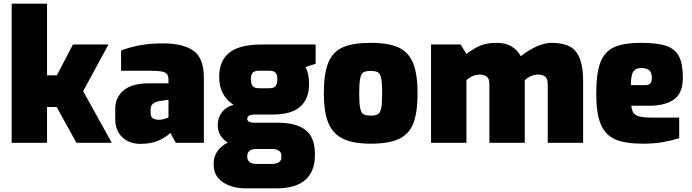

<svg xmlns="http://www.w3.org/2000/svg" viewBox="-20 -783 3795 1053"><path d="M44 -763H238V-370H292L380 -539H575L436 -283L593 0H399L291 -196H238V0H44Z M612 -131V-186Q612 -249 658 -287.5Q704 -326 796 -326H904V-343Q904 -365 897 -375.5Q890 -386 868.5 -390.5Q847 -395 801 -395H644V-506Q691 -524 746 -534.5Q801 -545 874 -545Q985 -545 1041.5 -504.5Q1098 -464 1098 -357V0H944L914 -54Q890 -30 849 -12Q808 6 751 6Q688 6 650 -31Q612 -68 612 -131ZM904 -139V-236L863 -230Q834 -226 820 -215Q806 -204 806 -183V-163Q806 -143 818 -134.5Q830 -126 853 -126Q865 -126 880.5 -130.5Q896 -135 904 -139Z M1711 -433 1654 -415Q1675 -384 1675 -320Q1675 -242 1627 -198.5Q1579 -155 1478 -155H1376Q1358 -155 1347 -149Q1336 -143 1336 -131Q1336 -110 1376 -110H1506Q1603 -110 1655 -70.5Q1707 -31 1707 61V70Q1707 156 1655 203Q1603 250 1497 250H1328Q1252 250 1202 216Q1152 182 1152 123V112Q1152 75 1172.5 46Q1193 17 1229 -1Q1174 -36 1174 -97Q1174 -138 1197.5 -168Q1221 -198 1261 -208Q1182 -259 1182 -361Q1182 -450 1238 -494.5Q1294 -539 1417 -539H1711ZM1501 -348Q1501 -374 1491 -384.5Q1481 -395 1456 -395H1401Q1376 -395 1366 -384.5Q1356 -374 1356 -348Q1356 -322 1366 -310.5Q1376 -299 1401 -299H1456Q1481 -299 1491 -310.5Q1501 -322 1501 -348ZM1385 34Q1360 34 1348 44.5Q1336 55 1336 72V77Q1336 94 1348 105Q1360 116 1385 116H1473Q1495 116 1509 107Q1523 98 1523 81V69Q1523 52 1509 43Q1495 34 1473 34Z M1756 -271Q1756 -380 1780.5 -439.5Q1805 -499 1860 -523.5Q1915 -548 2013 -548Q2111 -548 2166 -522.5Q2221 -497 2245.5 -437Q2270 -377 2270 -271Q2270 -165 2246.5 -106Q2223 -47 2168 -21Q2113 5 2013 5Q1916 5 1860.5 -22.5Q1805 -50 1780.5 -109.5Q1756 -169 1756 -271ZM2076 -272Q2076 -328 2070.5 -353.5Q2065 -379 2052.5 -386.5Q2040 -394 2013 -394Q1986 -394 1973.5 -386.5Q1961 -379 1955.5 -353.5Q1950 -328 1950 -272Q1950 -215 1955.5 -189.5Q1961 -164 1973.5 -156.5Q1986 -149 2013 -149Q2040 -149 2052.5 -156.5Q2065 -164 2070.5 -189.5Q2076 -215 2076 -272Z M2344 -539H2506L2538 -487Q2578 -517 2613.5 -532.5Q2649 -548 2704 -548Q2752 -548 2785 -528.5Q2818 -509 2836 -475Q2932 -548 3006 -548Q3104 -548 3141 -497Q3178 -446 3178 -340V0H2984V-322Q2984 -351 2970 -362.5Q2956 -374 2931 -374Q2911 -374 2891 -365Q2871 -356 2858 -343V-318V0H2664V-322Q2664 -351 2650 -362.5Q2636 -374 2611 -374Q2591 -374 2571 -365Q2551 -356 2538 -343V0H2344Z M3250 -268Q3250 -380 3272.5 -440Q3295 -500 3347.5 -524Q3400 -548 3496 -548Q3585 -548 3633.5 -531.5Q3682 -515 3703.5 -474.5Q3725 -434 3725 -357Q3725 -273 3677 -238Q3629 -203 3538 -203H3442Q3445 -177 3454.5 -163.5Q3464 -150 3487.5 -144Q3511 -138 3558 -138H3705V-25Q3659 -11 3612.5 -3Q3566 5 3505 5Q3409 5 3354.5 -18.5Q3300 -42 3275 -101Q3250 -160 3250 -268ZM3517 -316Q3537 -316 3546 -325Q3555 -334 3555 -356Q3555 -385 3541 -397.5Q3527 -410 3496 -410Q3466 -410 3453 -390Q3440 -370 3440 -316Z"/></svg>

Font: Exo Black
Style: Regular
Weight: 900
Designer: Natanael Gama
Foundry: Natanael Gama
Version: Version 1.500; ttfautohint (v1.6)